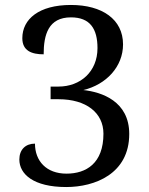

<svg xmlns="http://www.w3.org/2000/svg" viewBox="-20 -744 599 774"><path d="M247 10C362 10 501 -43 501 -204C501 -336 390 -373 316 -381C408 -403 476 -475 476 -565C476 -666 392 -724 266 -724C137 -724 70 -667 70 -590C70 -539 108 -525 156 -525C156 -604 175 -674 266 -674C343 -674 373 -628 373 -550C373 -455 304 -395 216 -395H184V-344H216C328 -344 397 -289 397 -205C397 -85 327 -44 248 -44C167 -44 121 -95 121 -165C83 -165 58 -141 58 -101C58 -42 115 10 247 10Z"/></svg>

Font: Noto Serif Balinese
Style: Regular
Weight: 400
Designer: Monotype Design Team
Foundry: Monotype Imaging Inc.
Version: Version 2.005